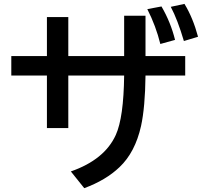

<svg xmlns="http://www.w3.org/2000/svg" viewBox="-20 -895 1040 987"><path d="M618.2 -814H728V-606.9H932.1V-506.8H728Q726.1 -343.3 705.1 -247.6Q674.8 -111.8 594.2 -35.6Q524.4 31.2 413.1 72.3L344.2 -13.7Q517.6 -74.2 575.2 -201.2Q615.7 -290.5 618.2 -506.8H331.1V-236.8H221.2V-506.8H38.1V-606.9H221.2V-807.1H331.1V-606.9H618.2ZM804.2 -668.9Q781.7 -760.7 737.3 -848.1L810.1 -861.8Q857.4 -780.8 879.9 -689.9ZM925.3 -684.1Q893.1 -793.5 857.9 -859.9L928.2 -875Q971.7 -804.2 998 -706.1Z"/></svg>

Font: FORM UDPGothic
Style: Bold
Weight: 700
Foundry: Pronama LLC
Version: Version 1.051